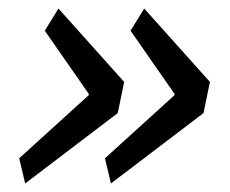

<svg xmlns="http://www.w3.org/2000/svg" viewBox="-20 -508 539 450"><path d="M39 -78 25 -137 188 -285V-288L85 -436L117 -488L271 -316L256 -243ZM240 -78 226 -137 389 -285V-288L286 -436L318 -488L472 -316L457 -243Z"/></svg>

Font: IBM Plex Sans
Style: Italic
Weight: 400
Italic angle: -11.31°
Designer: Mike Abbink, Paul van der Laan, Pieter van Rosmalen
Foundry: Bold Monday
Version: Version 3.201